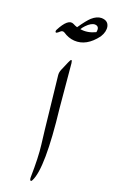

<svg xmlns="http://www.w3.org/2000/svg" viewBox="-213 -1009 625 1049"><g transform="rotate(20 99.0 -484.0)"><path d="M92.8 -677.7Q107.4 -712.9 111.3 -679.7Q111.3 -679.7 134.3 -426.8Q172.9 -89.8 129.9 -6.8Q124 4.4 119.4 -1.2Q114.7 -6.8 115.2 -17.6Q117.7 -135.7 108.6 -206.5Q99.6 -277.3 86.9 -397L65.4 -592.8Q63.5 -609.4 70.8 -626.5ZM111.3 -894.5Q100.1 -882.8 93.3 -871.1Q136.7 -863.8 181.2 -885.7Q188.5 -920.9 160.2 -922.4Q138.2 -922.4 111.3 -894.5ZM72.8 -875Q106.9 -924.8 127.4 -943.4Q154.8 -967.3 180.7 -967.8Q219.7 -967.8 227.1 -935.1Q232.9 -906.2 211.9 -872.6Q154.8 -795.9 82.5 -800.8Q48.8 -803.2 17.6 -824.2Q5.4 -831.1 -5.4 -821.3L-13.7 -814Q-22.5 -806.6 -26.4 -808.1Q-32.2 -812 -28.3 -822.3Q13.2 -903.3 48.3 -885.3Q59.6 -878.9 72.8 -875Z"/></g></svg>

Font: Amiri Quran
Style: Regular
Weight: 400
Designer: Khaled Hosny
Version: Version 000.105